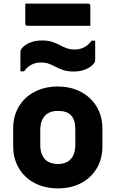

<svg xmlns="http://www.w3.org/2000/svg" viewBox="-20 -1031 640 1063"><path d="M300 -552Q355 -552 400 -535Q445 -518 478 -487Q511 -456 529 -413.5Q547 -371 547 -319V-221Q547 -152 516 -99.5Q485 -47 429.5 -17.5Q374 12 300 12Q245 12 199.5 -5Q154 -22 121.5 -53Q89 -84 71 -126.5Q53 -169 53 -221V-319Q53 -388 84 -440.5Q115 -493 171 -522.5Q227 -552 300 -552ZM300 -417Q269 -417 247.5 -405Q226 -393 214.5 -369.5Q203 -346 203 -312V-228Q203 -202 210 -182Q217 -162 230 -148Q242 -136 260 -129.5Q278 -123 300 -123Q331 -123 352.5 -135Q374 -147 385.5 -170.5Q397 -194 397 -228V-312Q397 -341 391 -361Q385 -381 372 -394Q360 -406 342 -411.5Q324 -417 300 -417ZM395 -757Q423 -757 446.5 -769.5Q470 -782 487 -806H507Q507 -788 507 -770Q507 -752 507 -735.5Q507 -719 507 -704Q507 -696 506 -691.5Q505 -687 500 -680Q485 -660 455 -647.5Q425 -635 389 -635Q355 -635 332 -642.5Q309 -650 290.5 -660Q272 -670 252 -677.5Q232 -685 205 -685Q177 -685 153.5 -672.5Q130 -660 113 -636H93Q93 -655 93 -672.5Q93 -690 93 -707Q93 -724 93 -738Q93 -746 94 -750.5Q95 -755 100 -762Q115 -782 145 -794.5Q175 -807 211 -807Q245 -807 268 -799.5Q291 -792 309.5 -782Q328 -772 348 -764.5Q368 -757 395 -757ZM120 -1011H469Q474 -1011 477 -1008Q480 -1005 480 -1000Q480 -981 480 -962.5Q480 -944 480 -926Q480 -908 480 -888H131Q128 -888 125.5 -889.5Q123 -891 121.5 -893.5Q120 -896 120 -899Q120 -919 120 -937Q120 -955 120 -973.5Q120 -992 120 -1011Z"/></svg>

Font: Recursive Monospace ExtraBold
Style: Regular
Weight: 800
Version: Version 1.047